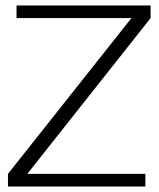

<svg xmlns="http://www.w3.org/2000/svg" viewBox="-20 -680 579 700"><path d="M9 0V-46.1L459.2 -614.1H40.3V-660H529.1V-614.1L79.6 -46.1H510V0Z"/></svg>

Font: Panamera Thin
Style: Regular
Weight: 100
Designer: Bastien Sozeau
Foundry: NBR — Bastien Sozeau
Version: Version 3.003;gftools[0.9.33]